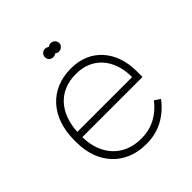

<svg xmlns="http://www.w3.org/2000/svg" viewBox="-188 -816 952 952"><g transform="rotate(-45 288.5 -340.0)"><path d="M274 -626C282 -626 289 -628 295 -633C300 -628 307 -626 314 -626C331 -626 345 -638 345 -655C345 -672 331 -685 314 -685C307 -685 300 -682 295 -678C289 -682 282 -685 274 -685C258 -685 245 -672 245 -655C245 -638 258 -626 274 -626ZM294 5H300C384 5 453 -33 506 -102L476 -122C433 -67 375 -32 302 -32H295C176 -32 99 -116 96 -240V-244H518V-283C518 -428 431 -525 299 -525H294C151 -525 57 -421 57 -264V-245C57 -96 152 5 294 5ZM97 -280C103 -407 177 -488 291 -488H298C407 -488 479 -408 481 -288V-280Z"/></g></svg>

Font: Fixel Text ExtraLight
Style: Regular
Weight: 200
Width: 4
Designer: AlfaBravo + MacPaw
Foundry: Kyrylo Tkachov, Marchela Mozhyna, Serhii Makarenko, Maria Weinstein, Zakhar Kryvoshyya
Version: Version 1.211